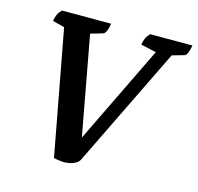

<svg xmlns="http://www.w3.org/2000/svg" viewBox="-97 -744 885 859"><g transform="rotate(15 345.5 -314.5)"><path d="M272.7 12Q263.5 12 247.9 10Q232.4 8 223.2 5.5L110.8 -596.6L138.1 -565.7L60.4 -585.9Q62.8 -602.6 68.5 -615.4Q74.1 -628.1 86.9 -641H314.4Q311.5 -619.1 305.3 -605.6Q299.2 -592.1 291.2 -590.1L215.9 -568.1L230.5 -599.4L325.3 -86.1H305.9L554.1 -597.7L553.8 -566.8L469.1 -585.9Q472 -602.6 477.4 -615.4Q482.8 -628.1 495.2 -641H691.3Q687.4 -619.1 681.7 -605.6Q676 -592.1 668 -590.1L596.5 -569.7L626.4 -602.2L342.4 -19.5Q336.5 -7.7 323.5 -0.6Q310.5 6.5 296.5 9.3Q282.5 12 272.7 12Z"/></g></svg>

Font: Petrona
Style: Italic
Weight: 400
Italic angle: -9°
Designer: Ringo R. Seeber
Foundry: Ringo R. Seeber
Version: Version 2.001; ttfautohint (v1.8.3)